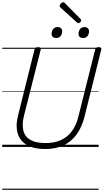

<svg xmlns="http://www.w3.org/2000/svg" viewBox="-20 -1330 938 1738"><path d="M390 19Q310 19 254.5 -3Q199 -25 169 -64.5Q139 -104 132.5 -160Q126 -216 143 -283L293 -884Q296 -894 302.5 -898.5Q309 -903 325 -903Q339 -903 345.5 -898.5Q352 -894 349 -883L196 -278Q178 -203 191.5 -148Q205 -93 254.5 -64Q304 -35 392 -35Q471 -35 530.5 -61.5Q590 -88 630 -141.5Q670 -195 689 -273L842 -884Q844 -894 851 -898.5Q858 -903 873 -903Q902 -903 897 -883L744 -270Q720 -176 672 -111Q624 -46 553.5 -13.5Q483 19 390 19ZM488 -986Q470 -986 458.5 -995.5Q447 -1005 447 -1025Q447 -1049 461.5 -1067Q476 -1085 502 -1085Q520 -1085 531.5 -1075Q543 -1065 543 -1046Q543 -1022 529 -1004Q515 -986 488 -986ZM732 -986Q713 -986 702 -995.5Q691 -1005 691 -1025Q691 -1049 705 -1067Q719 -1085 745 -1085Q763 -1085 774.5 -1075Q786 -1065 786 -1046Q786 -1022 772.5 -1004Q759 -986 732 -986ZM690 -1120Q686 -1120 683.5 -1122Q681 -1124 676 -1127L527 -1262Q522 -1267 521 -1270Q520 -1273 520 -1277Q520 -1284 525.5 -1291.5Q531 -1299 539 -1304.5Q547 -1310 554 -1310Q558 -1310 561 -1308Q564 -1306 568 -1301L710 -1157Q714 -1153 714.5 -1150Q715 -1147 715 -1144Q715 -1138 706 -1129Q697 -1120 690 -1120ZM0 378H873V388H0ZM0 -20H873V0H0ZM0 -505H873V-500H0ZM0 -898H873V-888H0Z"/></svg>

Font: Playwrite DE SAS Guides
Style: Regular
Weight: 400
Designer: Veronika Burian, José Scaglione
Foundry: TypeTogether
Version: Version 1.003